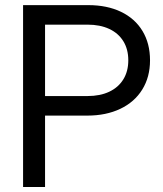

<svg xmlns="http://www.w3.org/2000/svg" viewBox="-20 -748 652 768"><path d="M72.3 -727.5H333Q408.2 -727.5 464.1 -700.7Q520 -673.8 550 -624Q580.1 -574.2 580.1 -506.8Q580.1 -439.9 549.1 -389.9Q518.1 -339.8 461.2 -312.7Q404.3 -285.6 329.1 -285.6H116.2V-363.8H330.1Q380.4 -363.8 417 -381.1Q453.6 -398.4 473.4 -430.7Q493.2 -462.9 493.2 -506.8Q493.2 -550.8 473.4 -583Q453.6 -615.2 417 -632.3Q380.4 -649.4 330.1 -649.4H160.2V0H72.3Z"/></svg>

Font: Intratopia Thin
Style: Regular
Weight: 100
Designer: Rasmus Andersson
Foundry: rsms
Version: Version 3.000;Glyphs 3.2.3 (3260)